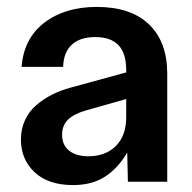

<svg xmlns="http://www.w3.org/2000/svg" viewBox="-20 -530 560 560"><path d="M192.9 9.8Q120.6 9.8 80.8 -27.8Q41 -65.4 41 -123Q41 -153.8 53 -179.7Q64.9 -205.6 86.2 -223.6Q107.4 -241.7 131.6 -253.9Q155.8 -266.1 184.1 -273.9L348.1 -318.8V-325.2Q348.1 -375 325.4 -398.4Q302.7 -421.9 257.8 -421.9Q213.9 -421.9 189.7 -399.9Q165.5 -377.9 164.1 -335H43Q49.3 -418 109.4 -463.9Q169.4 -509.8 262.2 -509.8Q361.8 -509.8 414.8 -458.7Q467.8 -407.7 467.8 -314.9V0H353L351.1 -85Q323.2 -38.1 285.4 -14.2Q247.6 9.8 192.9 9.8ZM161.1 -137.2Q161.1 -106.9 181.6 -90.6Q202.1 -74.2 237.8 -74.2Q287.6 -74.2 317.9 -104.2Q348.1 -134.3 348.1 -188V-241.2L231 -208Q195.3 -197.8 178.2 -180.9Q161.1 -164.1 161.1 -137.2Z"/></svg>

Font: TASA Orbiter Deck SemiBold
Style: Regular
Weight: 600
Designer: Weizhong Zhang
Version: Version 1.000;Glyphs 3.1.2 (3151)